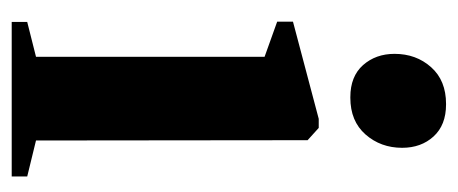

<svg xmlns="http://www.w3.org/2000/svg" viewBox="-247 -535 782 328"><g transform="rotate(90 144.0 -371.0)"><path d="M17.5 0V-26.5L77 -41.5V-432L17 -453.5V-480.5L183 -524.5H198.5L219.5 -505.5L220 -41.5L281.5 -26.5V0ZM146 -578.5Q110.5 -578.5 91.2 -600.2Q72 -622 72 -654Q72 -691 94.8 -716.5Q117.5 -742 157.5 -742H158.5Q193.5 -742 213 -720.8Q232.5 -699.5 232.5 -667Q232.5 -630.5 209.8 -604.5Q187 -578.5 147 -578.5Z"/></g></svg>

Font: Merriweather 120pt
Style: Bold
Weight: 700
Designer: Eben Sorkin
Foundry: Eben Sorkin
Version: Version 2.100